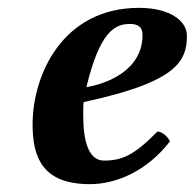

<svg xmlns="http://www.w3.org/2000/svg" viewBox="-20 -459 496 489"><path d="M193 -199C319 -226 391 -255 425 -288C456 -317 456 -351 456 -369C456 -404 415 -439 334 -439C140 -439 63 -269 63 -142C63 -57 89 10 209 10C276 10 354 -23 413 -99C408 -110 393 -124 381 -124C324 -66 293 -50 245 -50C206 -50 192 -98 192 -165C192 -170 192 -191 193 -199ZM343 -370C343 -280 253 -246 200 -237C234 -378 272 -398 311 -398C332 -398 343 -390 343 -370Z"/></svg>

Font: Libertinus Serif
Style: Bold Italic
Weight: 700
Italic angle: -12°
Designer: Philipp H. Poll, Khaled Hosny
Foundry: Caleb Maclennan
Version: Version 7.050;RELEASE